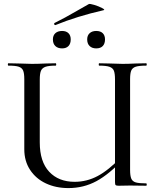

<svg xmlns="http://www.w3.org/2000/svg" viewBox="-20 -948 801 980"><path d="M486 -613Q484 -613 484 -619Q484 -625 486 -625L536 -624Q580 -622 606 -622Q633 -622 675 -624L726 -625Q729 -625 729 -619Q729 -613 726 -613Q690 -613 673 -607.5Q656 -602 650 -588Q644 -574 644 -544V-81Q644 -51 650 -36.5Q656 -22 673 -17Q690 -12 726 -12Q729 -12 729 -6Q729 0 726 0L644 -1L586 0Q574 0 570.5 -3Q567 -6 567 -19V-542Q567 -572 561.5 -586.5Q556 -601 539 -607Q522 -613 486 -613ZM329 12Q265 12 214 -12Q163 -36 133.5 -81Q104 -126 104 -186V-544Q104 -574 98 -588Q92 -602 75.5 -607.5Q59 -613 23 -613Q20 -613 20 -619Q20 -625 23 -625L73 -624Q117 -622 143 -622Q172 -622 216 -624L264 -625Q267 -625 267 -619Q267 -613 264 -613Q229 -613 212 -607Q195 -601 189 -586.5Q183 -572 183 -542V-221Q183 -123 231 -71.5Q279 -20 361 -20Q423 -20 478.5 -49.5Q534 -79 601 -148L613 -139Q538 -59 472.5 -23.5Q407 12 329 12ZM262 -820Q258 -820 256.5 -824.5Q255 -829 259 -831Q308 -855 375 -894L433 -927Q438 -930 461 -923Q484 -916 501 -907Q518 -898 509 -896Q373 -865 263 -820ZM250 -747Q250 -767 262.5 -778.5Q275 -790 297 -790Q318 -790 329.5 -778.5Q341 -767 341 -747Q341 -725 329.5 -713Q318 -701 297 -701Q275 -701 262.5 -713Q250 -725 250 -747ZM425 -747Q425 -767 437.5 -778.5Q450 -790 471 -790Q493 -790 504.5 -778.5Q516 -767 516 -747Q516 -725 504.5 -713Q493 -701 471 -701Q450 -701 437.5 -713Q425 -725 425 -747Z"/></svg>

Font: Cormorant Infant Medium
Style: Regular
Weight: 500
Designer: Christian Thalmann (Catharsis Fonts)
Foundry: Catharsis Fonts
Version: Version 4.000